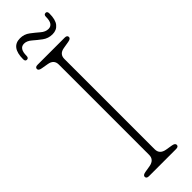

<svg xmlns="http://www.w3.org/2000/svg" viewBox="-282 -845 853 853"><g transform="rotate(-45 144.0 -419.0)"><path d="M161 -66.5Q161 -35.5 196 -29.5L226.5 -24.5Q244.5 -21.5 244.5 -11.5Q244.5 0 229 0H58.5Q43 0 43 -11.5Q43 -21.5 61 -24.5L91 -29.5Q126 -35.5 126 -66.5V-634Q126 -664.5 93 -670L61 -675.5Q43 -678.5 43 -688.5Q43 -700 58.5 -700H229Q244.5 -700 244.5 -688.5Q244.5 -678.5 226.5 -675.5L194 -670Q161 -664.5 161 -634ZM201.5 -748.5Q175.5 -748.5 155.2 -763.5Q135 -778.5 117.5 -793.8Q100 -809 82.5 -809Q52 -809 52 -763Q52 -749 41 -749Q30.5 -749 30.5 -762.5Q30.5 -838.5 86.5 -838.5Q112.5 -838.5 132.5 -823.2Q152.5 -808 169.8 -793Q187 -778 205.5 -778Q235.5 -778 235.5 -823.5Q235 -838 247 -838Q257 -838 257 -824Q257 -785 242.2 -766.8Q227.5 -748.5 201.5 -748.5Z"/></g></svg>

Font: Fraunces 72pt S100 Thin
Style: Regular
Weight: 100
Version: Version 1.000; ttfautohint (v1.8.3)